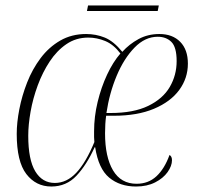

<svg xmlns="http://www.w3.org/2000/svg" viewBox="-20 -670 730 700"><path d="M167 10Q111 10 76 -35.5Q41 -81 41 -182Q41 -223 50.5 -272Q60 -321 79 -369.5Q98 -418 128 -458Q158 -498 199.5 -522Q241 -546 294 -546Q330 -546 362 -533Q394 -520 426 -481Q451 -509 485 -527.5Q519 -546 561 -546Q609 -546 637 -517.5Q665 -489 665 -438Q665 -385 633.5 -342Q602 -299 541.5 -273.5Q481 -248 395 -248H367Q365 -234 364 -218Q363 -202 363 -184Q363 -98 392 -49Q421 0 478 0Q521 0 550.5 -27.5Q580 -55 598 -105Q607 -100 607 -86Q607 -65 591 -42.5Q575 -20 545.5 -5Q516 10 476 10Q417 10 378 -22.5Q339 -55 327 -133H325Q296 -69 259 -29.5Q222 10 167 10ZM383 -258Q467 -258 520.5 -284Q574 -310 599 -353Q624 -396 624 -447Q624 -498 605 -517Q586 -536 555 -536Q509 -536 470.5 -496.5Q432 -457 405.5 -394Q379 -331 368 -258ZM180 -3Q223 -3 258 -40Q293 -77 324 -152Q323 -161 323 -170.5Q323 -180 323 -191Q323 -245 336 -298.5Q349 -352 370.5 -398Q392 -444 419 -475Q394 -508 363.5 -520.5Q333 -533 302 -533Q257 -533 222 -509Q187 -485 161 -445.5Q135 -406 117.5 -358.5Q100 -311 91.5 -263Q83 -215 83 -175Q83 -88 108.5 -45.5Q134 -3 180 -3ZM297 -630 301 -650H559L555 -630Z"/></svg>

Font: Noto Serif Display SemiCondensed ExtraLight
Style: Italic
Weight: 200
Width: 4
Italic angle: -12°
Designer: Monotype Design Team
Foundry: Monotype Imaging Inc.
Version: Version 2.009